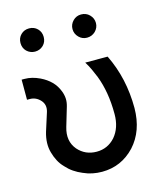

<svg xmlns="http://www.w3.org/2000/svg" viewBox="-110 -803 751 895"><g transform="rotate(-15 265.0 -355.0)"><path d="M20 -500V-403H33Q63 -403 84 -380Q105 -357 95 -324L67 -236Q51 -182 64 -137Q70 -115 80.5 -95Q91 -75 107 -59Q122 -42 141 -29Q160 -16 182 -7Q204 3 226.5 7.5Q249 12 272 12Q365 12 430 -57Q493 -126 494 -236Q494 -380 435 -500H327Q339 -481 348.5 -460.5Q358 -440 366 -420Q381 -381 389 -334.5Q397 -288 397 -233Q397 -167 361 -125Q325 -85 272 -85Q217 -85 182 -125Q145 -169 164 -233L191 -324Q197 -344 196 -362Q195 -380 188 -398Q177 -427 156.5 -447.5Q136 -468 107 -482Q88 -491 70 -495.5Q52 -500 33 -500ZM115 -722Q91 -722 75 -706Q59 -690 59 -666Q59 -642 75 -626Q92 -610 115 -610Q138 -610 155 -626Q171 -642 171 -666Q171 -690 155 -706Q139 -722 115 -722ZM366 -722Q343 -722 327 -706Q310 -689 310 -666Q310 -643 327 -626Q343 -610 366 -610Q389 -610 406 -626Q423 -643 423 -666Q423 -689 406 -706Q390 -722 366 -722Z"/></g></svg>

Font: Unageo
Style: Medium
Weight: 500
Designer: Richard Sepsi
Foundry: Richard Sepsi
Version: Version 2.000